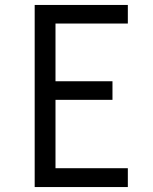

<svg xmlns="http://www.w3.org/2000/svg" viewBox="-20 -755 616 775"><path d="M120 0H496V-76H204V-352H434V-427H204V-660H496V-735H120Z"/></svg>

Font: Iosevka SS01 Extended
Style: Regular
Weight: 400
Width: 7
Monospace: yes
Designer: Belleve Invis
Foundry: Belleve Invis
Version: Version 3.4.7; ttfautohint (v1.8.3)